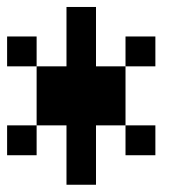

<svg xmlns="http://www.w3.org/2000/svg" viewBox="-20 -629 540 540"><path d="M0 -442.4V-526.4H83V-442.4ZM0 -192.4V-276.4H83V-442.4H167V-609.4H250V-442.4H333V-276.4H250V-109.4H167V-276.4H83V-192.4ZM333 -276.4H417V-192.4H333ZM333 -442.4V-526.4H417V-442.4Z"/></svg>

Font: KH Dot kagurazaka 12
Style: Regular
Weight: 400
Designer: Original version for X68000 by Keitarou Hiraki (http://hp.vector.co.jp/authors/VA000874/) / TrueType conversion by Homem
Version: Version 1.00.20150527